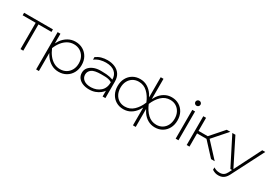

<svg xmlns="http://www.w3.org/2000/svg" viewBox="52 -1912 4611 3232"><g transform="rotate(30 2357.0 -296.5)"><path d="M12 -560H572V-511H319V0H265V-511H12Z M664 -560H718V-372Q734 -404 754 -433Q801 -498 866 -535Q931 -572 1008 -572Q1090 -572 1154 -535Q1218 -498 1255 -432.5Q1292 -367 1292 -280Q1292 -194 1255 -128Q1218 -62 1154 -25Q1090 12 1008 12Q931 12 866 -24.5Q801 -61 754 -127Q734 -155 718 -187V165H664ZM1236 -280Q1236 -352 1206.5 -406Q1177 -460 1125.5 -490.5Q1074 -521 1008 -521Q942 -521 887 -490.5Q832 -460 789 -406Q746 -352 717 -280Q746 -209 789 -154.5Q832 -100 887 -69.5Q942 -39 1008 -39Q1074 -39 1125.5 -69.5Q1177 -100 1206.5 -154.5Q1236 -209 1236 -280Z M1603 -360Q1622 -360 1639 -360Q1739 -360 1800 -346Q1841 -336 1861 -328Q1861 -417 1801 -470Q1740 -523 1627 -523Q1574 -523 1519 -508.5Q1464 -494 1411 -456V-506Q1459 -541 1513.5 -556.5Q1568 -572 1631 -572Q1710 -572 1774.5 -544.5Q1839 -517 1877 -461Q1915 -405 1915 -317V0H1861V-111Q1841 -82 1808 -56Q1771 -27 1719 -7.5Q1667 12 1603 12Q1533 12 1477.5 -10Q1422 -32 1390 -73.5Q1358 -115 1358 -173Q1358 -230 1390.5 -270.5Q1423 -311 1478.5 -334.5Q1534 -358 1603 -360ZM1861 -277Q1805 -310 1732.5 -311Q1660 -312 1655 -312Q1523 -312 1472 -273.5Q1421 -235 1421 -175Q1421 -111 1470.5 -73.5Q1520 -36 1603 -36Q1609 -36 1616 -36Q1722 -40 1791.5 -101.5Q1861 -163 1861 -277Z M2546 165V-182Q2532 -153 2514 -127Q2469 -61 2406.5 -24.5Q2344 12 2267 12Q2186 12 2124 -25Q2062 -62 2026.5 -128Q1991 -194 1991 -280Q1991 -367 2026.5 -432.5Q2062 -498 2124 -535Q2186 -572 2267 -572Q2344 -572 2406.5 -535Q2469 -498 2514 -433Q2532 -407 2546 -378V-770H2600V-376Q2615 -406 2633 -433Q2677 -498 2740 -535Q2803 -572 2879 -572Q2960 -572 3022 -535Q3084 -498 3119.5 -432.5Q3155 -367 3155 -280Q3155 -194 3119.5 -128Q3084 -62 3022 -25Q2960 12 2879 12Q2803 12 2740 -24.5Q2677 -61 2633 -127Q2615 -154 2600 -184V165ZM3099 -280Q3099 -352 3071 -406Q3043 -460 2993.5 -490.5Q2944 -521 2879 -521Q2782 -521 2711 -454Q2640 -387 2596 -280Q2640 -173 2711 -106Q2782 -39 2879 -39Q2944 -39 2993.5 -69.5Q3043 -100 3071 -154.5Q3099 -209 3099 -280ZM2047 -280Q2047 -209 2075 -154.5Q2103 -100 2152.5 -69.5Q2202 -39 2267 -39Q2365 -39 2436 -106Q2507 -173 2550 -280Q2507 -387 2436 -454Q2365 -521 2267 -521Q2202 -521 2152.5 -490.5Q2103 -460 2075 -406Q2047 -352 2047 -280Z M3281 -560H3335V0H3281ZM3308 -655Q3287 -655 3272.5 -669.5Q3258 -684 3258 -704Q3258 -724 3272.5 -738.5Q3287 -753 3308 -753Q3329 -753 3343.5 -738.5Q3358 -724 3358 -704Q3358 -684 3343.5 -669.5Q3329 -655 3308 -655Z M3495 0V-560H3549V-306H3728L3951 -560H4020L3777 -284L4040 0H3969L3732 -257H3549V0Z M4211 177Q4175 177 4147 168Q4119 159 4088 139V92Q4117 110 4144.5 118.5Q4172 127 4209 127Q4253 127 4283.5 107Q4314 87 4335 45L4367 -18H4334L4059 -560H4119L4379 -42L4641 -560H4699L4377 69Q4358 105 4334 129Q4310 153 4279.5 165Q4249 177 4211 177Z"/></g></svg>

Font: Bounded
Style: Regular
Weight: 200
Designer: Vlad Churkin
Version: Version 1.0